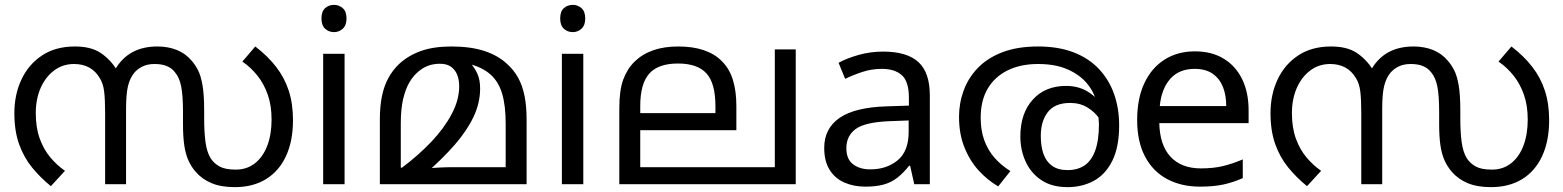

<svg xmlns="http://www.w3.org/2000/svg" viewBox="-20 -757 6425 789"><path d="M627 -566Q671 -566 707 -551.5Q743 -537 768 -507Q782 -491 793.5 -469Q805 -447 812 -408Q819 -369 819 -303V-269Q819 -214 824.5 -173Q830 -132 846 -106Q860 -85 883 -72.5Q906 -60 949 -60Q994 -60 1027 -85.5Q1060 -111 1078 -157.5Q1096 -204 1096 -266Q1096 -323 1080.5 -367.5Q1065 -412 1038 -446Q1011 -480 976 -504L1029 -566Q1080 -527 1114.5 -482.5Q1149 -438 1166.5 -384.5Q1184 -331 1184 -263Q1184 -177 1155 -115Q1126 -53 1072.5 -20.5Q1019 12 945 12Q888 12 849 -4.5Q810 -21 784 -51Q765 -73 753.5 -99.5Q742 -126 737 -161.5Q732 -197 732 -246V-295Q732 -365 724.5 -402Q717 -439 699 -460Q686 -477 665.5 -485.5Q645 -494 615 -494Q587 -494 566 -484Q545 -474 531 -457Q514 -436 506 -403.5Q498 -371 498 -309V0H412V-292Q412 -348 408 -381Q404 -414 390 -436Q373 -465 346.5 -479.5Q320 -494 284 -494Q238 -494 202.5 -467.5Q167 -441 147 -395.5Q127 -350 127 -292Q127 -232 143.5 -187Q160 -142 187 -110Q214 -78 247 -55L189 8Q146 -27 112 -68.5Q78 -110 58.5 -164.5Q39 -219 39 -292Q39 -368 68 -430Q97 -492 152.5 -529Q208 -566 288 -566Q353 -566 392 -540.5Q431 -515 459 -472L454 -473Q482 -520 525 -543Q568 -566 627 -566Z M1396 -536V0H1308V-536ZM1353 -737Q1373 -737 1388.5 -723.5Q1404 -710 1404 -681Q1404 -653 1388.5 -639Q1373 -625 1353 -625Q1331 -625 1316 -639Q1301 -653 1301 -681Q1301 -710 1316 -723.5Q1331 -737 1353 -737Z M1835 -566Q1914 -566 1970.5 -547.5Q2027 -529 2064 -494Q2092 -469 2109.5 -437Q2127 -405 2135.5 -363Q2144 -321 2144 -266V0H1541V-268Q1541 -320 1549.5 -361.5Q1558 -403 1575.5 -435.5Q1593 -468 1619 -493Q1656 -528 1708.5 -547Q1761 -566 1835 -566ZM1788 -495Q1746 -495 1714 -474Q1682 -453 1662 -418Q1646 -390 1636.5 -349.5Q1627 -309 1627 -249V-68H1632Q1700 -119 1753 -175Q1806 -231 1836.5 -289Q1867 -347 1867 -402Q1867 -430 1858.5 -450.5Q1850 -471 1833 -483Q1816 -495 1788 -495ZM1953 -393Q1953 -334 1926 -277Q1899 -220 1849 -162.5Q1799 -105 1730 -45L1728 -65Q1757 -67 1785 -68.5Q1813 -70 1841 -70H2058V-249Q2058 -323 2043.5 -372Q2029 -421 1996 -450.5Q1963 -480 1909 -494L1911 -501Q1930 -479 1941.5 -454.5Q1953 -430 1953 -393Z M2377 -536V0H2289V-536ZM2334 -737Q2354 -737 2369.5 -723.5Q2385 -710 2385 -681Q2385 -653 2369.5 -639Q2354 -625 2334 -625Q2312 -625 2297 -639Q2282 -653 2282 -681Q2282 -710 2297 -723.5Q2312 -737 2334 -737Z M3250 -554V0H2525V-313Q2525 -387 2541.5 -431Q2558 -475 2588 -504Q2620 -535 2664.5 -550.5Q2709 -566 2767 -566Q2827 -566 2871.5 -551Q2916 -536 2945 -507Q2977 -476 2991.5 -429.5Q3006 -383 3006 -322V-222H2611V-70H3164V-554ZM2766 -496Q2685 -496 2648 -454.5Q2611 -413 2611 -321V-292H2920V-320Q2920 -415 2883 -455.5Q2846 -496 2766 -496Z M3609 -545Q3707 -545 3754 -502Q3801 -459 3801 -365V0H3737L3720 -76H3716Q3693 -47 3668.5 -27.5Q3644 -8 3612.5 1Q3581 10 3536 10Q3488 10 3449.5 -7Q3411 -24 3389 -59.5Q3367 -95 3367 -149Q3367 -229 3430 -272.5Q3493 -316 3624 -320L3715 -323V-355Q3715 -422 3686 -448Q3657 -474 3604 -474Q3562 -474 3524 -461.5Q3486 -449 3453 -433L3426 -499Q3461 -518 3509 -531.5Q3557 -545 3609 -545ZM3635 -259Q3535 -255 3496.5 -227Q3458 -199 3458 -148Q3458 -103 3485.5 -82Q3513 -61 3556 -61Q3624 -61 3669 -98.5Q3714 -136 3714 -214V-262Z M4246 -566Q4329 -566 4391.5 -542Q4454 -518 4495.5 -474Q4537 -430 4558 -371Q4579 -312 4579 -242Q4579 -153 4551 -96.5Q4523 -40 4475 -14Q4427 12 4367 12Q4302 12 4259 -17Q4216 -46 4194.5 -93.5Q4173 -141 4173 -196Q4173 -291 4224 -347.5Q4275 -404 4361 -404Q4417 -404 4458.5 -375Q4500 -346 4524 -301Q4548 -256 4550 -206L4525 -209Q4518 -240 4498.5 -268.5Q4479 -297 4448.5 -315.5Q4418 -334 4378 -334Q4315 -334 4286 -296.5Q4257 -259 4257 -198Q4257 -156 4268 -124.5Q4279 -93 4303.5 -75.5Q4328 -58 4367 -58Q4408 -58 4436.5 -77Q4465 -96 4480.5 -138Q4496 -180 4496 -248Q4496 -250 4494.5 -270Q4493 -290 4489 -310Q4488 -315 4488 -323Q4488 -331 4486 -335Q4477 -378 4447 -414Q4417 -450 4367 -472Q4317 -494 4246 -494Q4174 -494 4121 -468Q4068 -442 4039 -393Q4010 -344 4010 -273Q4010 -221 4025 -180Q4040 -139 4067.5 -108Q4095 -77 4132 -54L4082 9Q4039 -16 4002.5 -55.5Q3966 -95 3943.5 -150.5Q3921 -206 3921 -277Q3921 -333 3940 -385Q3959 -437 3998.5 -478Q4038 -519 4099.5 -542.5Q4161 -566 4246 -566Z M4890 -546Q4959 -546 5008.5 -516Q5058 -486 5084.5 -431.5Q5111 -377 5111 -304V-251H4744Q4746 -160 4790.5 -112.5Q4835 -65 4915 -65Q4966 -65 5005.5 -74.5Q5045 -84 5087 -102V-25Q5046 -7 5006 1.5Q4966 10 4911 10Q4835 10 4776.5 -21Q4718 -52 4685.5 -113.5Q4653 -175 4653 -264Q4653 -352 4682.5 -415Q4712 -478 4765.5 -512Q4819 -546 4890 -546ZM4889 -474Q4826 -474 4789.5 -433.5Q4753 -393 4746 -321H5019Q5019 -367 5005 -401Q4991 -435 4962.5 -454.5Q4934 -474 4889 -474Z M5789 -566Q5833 -566 5869 -551.5Q5905 -537 5930 -507Q5944 -491 5955.5 -469Q5967 -447 5974 -408Q5981 -369 5981 -303V-269Q5981 -214 5986.5 -173Q5992 -132 6008 -106Q6022 -85 6045 -72.5Q6068 -60 6111 -60Q6156 -60 6189 -85.5Q6222 -111 6240 -157.5Q6258 -204 6258 -266Q6258 -323 6242.5 -367.5Q6227 -412 6200 -446Q6173 -480 6138 -504L6191 -566Q6242 -527 6276.5 -482.5Q6311 -438 6328.5 -384.5Q6346 -331 6346 -263Q6346 -177 6317 -115Q6288 -53 6234.5 -20.5Q6181 12 6107 12Q6050 12 6011 -4.5Q5972 -21 5946 -51Q5927 -73 5915.5 -99.5Q5904 -126 5899 -161.5Q5894 -197 5894 -246V-295Q5894 -365 5886.5 -402Q5879 -439 5861 -460Q5848 -477 5827.5 -485.5Q5807 -494 5777 -494Q5749 -494 5728 -484Q5707 -474 5693 -457Q5676 -436 5668 -403.5Q5660 -371 5660 -309V0H5574V-292Q5574 -348 5570 -381Q5566 -414 5552 -436Q5535 -465 5508.5 -479.5Q5482 -494 5446 -494Q5400 -494 5364.5 -467.5Q5329 -441 5309 -395.5Q5289 -350 5289 -292Q5289 -232 5305.5 -187Q5322 -142 5349 -110Q5376 -78 5409 -55L5351 8Q5308 -27 5274 -68.5Q5240 -110 5220.5 -164.5Q5201 -219 5201 -292Q5201 -368 5230 -430Q5259 -492 5314.5 -529Q5370 -566 5450 -566Q5515 -566 5554 -540.5Q5593 -515 5621 -472L5616 -473Q5644 -520 5687 -543Q5730 -566 5789 -566Z"/></svg>

Font: lmalayalam15
Style: Book
Weight: 400
Designer: Jelle Bosma - Monotype Design Team
Foundry: Monotype Imaging Inc.
Version: Version 2.003